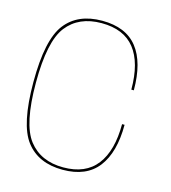

<svg xmlns="http://www.w3.org/2000/svg" viewBox="-104 -764 757 852"><g transform="rotate(15 275.0 -338.0)"><path d="M261.5 4.5Q370.5 4.5 423.2 -64Q476 -132.5 476 -259.5H464.5Q464.5 -137.5 414.2 -72Q364 -6.5 261.5 -6.5Q157.5 -6.5 102.5 -77.5Q47.5 -148.5 47.5 -338.5Q47.5 -528.5 102.2 -598.8Q157 -669 261.5 -669Q364 -669 414.2 -605.2Q464.5 -541.5 464.5 -418H476Q476 -546.5 423.2 -613.2Q370.5 -680 261.5 -680Q149.5 -680 92.8 -606.5Q36 -533 36 -338.5Q36 -143.5 93 -69.5Q150 4.5 261.5 4.5Z"/></g></svg>

Font: Anybody Thin
Style: Regular
Weight: 100
Designer: Tyler Finck
Foundry: Etcetera Type Company
Version: Version 1.114;gftools[0.9.25]